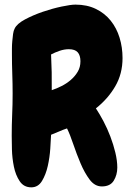

<svg xmlns="http://www.w3.org/2000/svg" viewBox="-20 -763 551 824"><path d="M505.9 -513.7Q505.9 -446.3 474.6 -392.6Q443.4 -338.9 391.6 -297.9Q407.2 -274.4 423.8 -243.2Q440.4 -211.9 453.6 -177.2Q466.8 -142.6 475.1 -107.9Q483.4 -73.2 483.4 -43.9Q483.4 -12.7 468.3 12.2Q453.1 37.1 417 37.1Q386.7 37.1 364.7 7.8Q342.8 -21.5 325.7 -62Q308.6 -102.5 294.4 -144.5Q280.3 -186.5 267.6 -211.9Q250 -206.1 233.4 -198.7Q216.8 -191.4 199.2 -184.6Q198.2 -163.1 195.8 -125.5Q193.4 -87.9 185.1 -50.8Q176.8 -13.7 160.2 13.7Q143.6 41 114.3 41Q82 41 64.5 14.6Q46.9 -11.7 39.6 -47.9Q32.2 -84 31.2 -121.6Q30.3 -159.2 30.3 -180.7Q30.3 -226.6 32.2 -271Q34.2 -315.4 34.2 -361.3Q34.2 -403.3 32.7 -445.3Q31.2 -487.3 31.2 -530.3Q31.2 -540 31.2 -555.2Q31.2 -570.3 32.7 -586.4Q34.2 -602.5 36.1 -617.2Q38.1 -631.8 43 -640.6Q52.7 -661.1 87.4 -679.7Q122.1 -698.2 163.6 -712.4Q205.1 -726.6 244.6 -734.9Q284.2 -743.2 303.7 -743.2Q353.5 -743.2 391.6 -724.6Q429.7 -706.1 455.1 -674.3Q480.5 -642.6 493.2 -601.1Q505.9 -559.6 505.9 -513.7ZM325.2 -500Q325.2 -525.4 313.5 -538.6Q301.8 -551.8 275.4 -551.8Q255.9 -551.8 235.8 -544.9Q215.8 -538.1 199.2 -529.3Q203.1 -452.1 202.1 -376Q222.7 -382.8 244.1 -393.6Q265.6 -404.3 283.7 -419.9Q301.8 -435.5 313.5 -455.1Q325.2 -474.6 325.2 -500Z"/></svg>

Font: Chewy
Style: Regular
Weight: 400
Version: Version 1.001